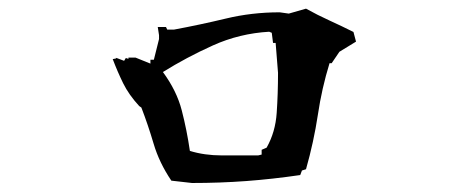

<svg xmlns="http://www.w3.org/2000/svg" viewBox="-20 -587 1040 435"><path d="M271 -456.5H286.1H287.1L320.8 -442.9V-451.7H328.6L340.3 -498.5V-507.3L337.4 -525.9H356L358.9 -520H374.5Q432.6 -530.8 491.5 -544.9Q550.3 -559.1 613.3 -559.1H613.8L634.3 -556.2L673.3 -567.4Q699.7 -552.7 726.6 -540.5Q753.4 -528.3 780.8 -514.6L786.6 -492.7L749 -469.7L731.4 -443.8H728.5H726.6Q709 -386.7 700.2 -327.1Q690.9 -265.6 673.3 -203.6L664.1 -200.7L660.2 -190.4Q597.2 -181.2 537.8 -176.8Q478.5 -172.4 415 -172.4L368.2 -177.7Q340.8 -218.3 328.1 -261.2Q315.4 -304.2 300.3 -343.3L295.4 -346.7Q272 -372.1 259 -398.4Q246.1 -424.8 235.4 -453.1L243.2 -454.6L242.2 -456.1L245.1 -455.1H245.6L261.2 -449.2L265.1 -455.6L271 -453.6ZM572.8 -236.8V-247.6L584 -252.4Q604 -287.6 606.9 -331.3Q609.9 -375 609.9 -421.9L604.5 -489.7H598.6L595.7 -512.7L589.8 -515.1Q522.5 -511.2 462.4 -484.1Q402.3 -457 349.1 -423.8Q380.4 -381.3 391.8 -336.9Q403.3 -292.5 410.2 -245.1Q443.4 -234.9 482.4 -234.9H564.9Z"/></svg>

Font: Bakudai
Style: Medium
Weight: 500
Version: Version 1.48